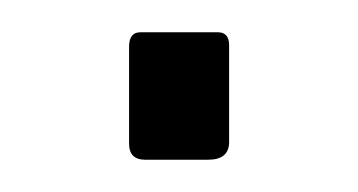

<svg xmlns="http://www.w3.org/2000/svg" viewBox="-20 -99 222 119"><path d="M122 -11Q122 0 109 0H70Q60 0 60 -10V-70Q60 -79 67 -79H115Q122 -79 122 -71Z"/></svg>

Font: Libre Franklin Thin
Style: Regular
Weight: 100
Designer: Pablo Impallari, Rodrigo Fuenzalida, Nhung Nguyen
Foundry: Impallari Type
Version: Version 3.000